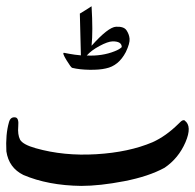

<svg xmlns="http://www.w3.org/2000/svg" viewBox="-156 -552 633 624"><path d="M107.9 52.2Q0 50.8 -80.1 16.6Q-127.4 -6.8 -135.3 -60.1Q-138.2 -115.2 -127 -154.3Q-122.1 -173.3 -105.5 -170.4Q-94.2 -168 -96.7 -141.4Q-99.1 -114.7 -90.8 -98.1Q-81.5 -82 -40 -70.3Q51.3 -44.4 157 -50.8Q262.7 -57.1 339.8 -89.8Q383.3 -109.4 423.8 -149.4Q434.1 -159.7 436 -160.2Q438 -160.6 440.7 -161.4Q443.4 -162.1 444.3 -160.2Q469.2 -142.1 446.8 -89.8Q424.3 -37.6 378.9 -6.8Q327.1 21.5 247.6 36.9Q168 52.2 107.9 52.2ZM106.9 -372.1 103.5 -507.8Q112.8 -513.2 122.6 -519.5Q132.3 -525.9 141.6 -531.7Q146.5 -449.7 141.6 -403.3Q195.8 -463.9 221.2 -465.1Q246.6 -466.3 255.1 -453.6Q263.7 -440.9 265.1 -426.3Q266.6 -411.6 252.9 -382.8Q229.5 -337.9 188 -329.6Q167.5 -324.7 135 -325.2Q102.5 -325.7 78.6 -331.5Q74.7 -332.5 60.1 -356.4Q45.4 -380.4 51.8 -380.4Q52.2 -380.4 68.8 -377.2Q85.4 -374 106.9 -372.1ZM126 -371.6Q176.3 -369.1 217.3 -385.7Q232.4 -391.6 239.7 -398.9Q239.7 -418 209.5 -417.5Q194.3 -417 167.5 -402.6Q140.6 -388.2 126 -371.6Z"/></svg>

Font: Amiri Typewriter
Style: Bold
Weight: 700
Monospace: yes
Designer: Khaled Hosny
Version: Version 1.1